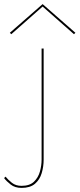

<svg xmlns="http://www.w3.org/2000/svg" viewBox="-123 -697 388 937"><path d="M85 -665 -68 -530 -75 -537 85 -677 245 -537 238 -530ZM-96 165Q-84 180 -65 195Q-46 210 -18 210Q22 210 43 189.5Q64 169 72 139.5Q80 110 80 82V-460H90V82Q90 116 80.5 148Q71 180 47.5 200Q24 220 -18 220Q-50 220 -71 203.5Q-92 187 -103 172Z"/></svg>

Font: Jost* Hairline
Style: Regular
Weight: 100
Version: Version 3.7